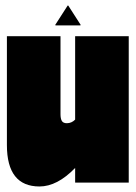

<svg xmlns="http://www.w3.org/2000/svg" viewBox="-20 -661 491 695"><path d="M446 -530V0H252V-53Q187 14 123 14Q5 14 5 -136V-530H199V-248Q199 -231 204 -223Q209 -215 222 -215Q239 -215 252 -228V-530ZM272 -571 271 -569H181L180 -571L225 -641H227Z"/></svg>

Font: FFF_tuoi-tre Black
Style: Regular
Weight: 900
Designer: bBox Type GmbH
Foundry: bBox Type GmbH
Version: Version 1.001